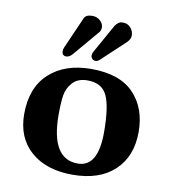

<svg xmlns="http://www.w3.org/2000/svg" viewBox="-77 -725 720 802"><g transform="rotate(10 283.0 -324.0)"><path d="M426.8 -605Q426.8 -590.8 412.6 -576.2L314.5 -484.4Q305.2 -475.1 296.1 -475.1Q287.1 -475.1 281.5 -481Q275.9 -486.8 275.9 -495.1Q275.9 -503.4 280.8 -511.7L348.6 -632.8Q361.8 -653.3 380.9 -652.8Q401.9 -652.8 414.3 -638.4Q426.8 -624 426.8 -605ZM297.9 -617.2Q297.9 -606 292 -597.7L199.7 -488.8Q186 -472.2 171.9 -472.2Q153.8 -472.2 153.8 -492.2Q153.8 -499.5 157.2 -507.8L216.3 -642.1Q223.6 -658.2 251 -658.2Q270 -658.2 283.9 -645.8Q297.9 -633.3 297.9 -617.2ZM41 -205.1Q41 -317.9 107.4 -378.4Q173.8 -439 285.2 -439Q406.2 -439 465.6 -377Q524.9 -314.9 524.9 -213.9Q524.9 -109.9 460.9 -50Q397 9.8 283.2 9.8Q171.4 9.8 106.2 -47.6Q41 -105 41 -205.1ZM277.8 -389.2Q236.8 -389.2 214.8 -365Q192.9 -340.8 188 -309.8Q183.1 -278.8 183.1 -228Q183.1 -40 296.9 -40Q382.8 -40 382.8 -187Q382.8 -295.9 360.8 -342.5Q338.9 -389.2 277.8 -389.2Z"/></g></svg>

Font: Linux Biolinum
Style: Bold
Weight: 700
Designer: Philipp H. Poll
Foundry: Philipp H. Poll
Version: Version 1.3.2 ; ttfautohint (v0.9)